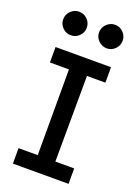

<svg xmlns="http://www.w3.org/2000/svg" viewBox="-149 -848 655 911"><g transform="rotate(20 178.5 -392.5)"><path d="M39 -589H319V-511H226L224 -78H319V0H38V-78H135V-511H39ZM269 -785Q293 -785 310.5 -767.5Q328 -750 328 -725Q328 -701 310.5 -683.5Q293 -666 269 -666Q245 -666 227 -683.5Q209 -701 209 -725Q209 -750 227 -767.5Q245 -785 269 -785ZM87 -785Q112 -785 129.5 -767.5Q147 -750 147 -725Q147 -701 129.5 -683.5Q112 -666 87 -666Q63 -666 45.5 -683.5Q28 -701 28 -725Q28 -750 45.5 -767.5Q63 -785 87 -785Z"/></g></svg>

Font: Podkova Medium
Style: Regular
Weight: 500
Designer: Ilya Yudin
Foundry: Cyreal (www.cyreal.org)
Version: Version 2.103